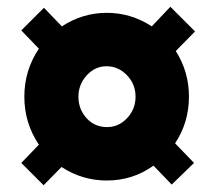

<svg xmlns="http://www.w3.org/2000/svg" viewBox="-20 -531 640 568"><path d="M498 -107 554 -49 488 15 434 -41Q373 3 296 3Q223 3 162 -37L109 17L43 -49L95 -103Q52 -167 52 -245Q52 -323 95 -387L43 -441L110 -508L163 -453Q224 -493 296 -493Q368 -493 429 -453L484 -511L557 -438L500 -380Q539 -319 539 -245Q539 -169 498 -107ZM381 -245Q381 -282 355.5 -308.5Q330 -335 295 -335Q261 -335 236.5 -308Q212 -281 212 -245Q212 -208 236 -181.5Q260 -155 297 -155Q331 -155 356 -181.5Q381 -208 381 -245Z"/></svg>

Font: Nunito Sans Heavy
Style: Regular
Weight: 400
Designer: Vernon Adams
Foundry: Vernon Adams
Version: Version 2.500